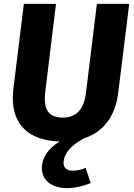

<svg xmlns="http://www.w3.org/2000/svg" viewBox="-20 -713 690 991"><path d="M480 -693 424 -236C414 -150 375 -106 304 -106C241 -106 211 -137 211 -204C211 -216 212 -228 214 -242L269 -693H103L49 -254C47 -238 46 -222 46 -207C46 -72 126 13 288 17C226 55 196 104 196 154C196 217 246 258 327 258C364 258 410 248 448 232L422 153C407 161 382 168 355 168C325 168 308 153 308 128C308 89 334 43 414 1C515 -32 575 -114 590 -233L647 -693Z"/></svg>

Font: Fira Sans OT
Style: Bold Italic
Weight: 700
Italic angle: -8°
Designer: Carrois Corporate & Edenspiekermann
Foundry: Carrois Corporate GbR & Edenspiekermann AG
Version: Version 2.001